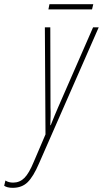

<svg xmlns="http://www.w3.org/2000/svg" viewBox="-133 -657 493 920"><path d="M-72 243Q-28 243 -0.5 216Q27 189 54 126L340 -526H313L146 -144Q139 -128 129 -104Q119 -80 110 -57H108Q109 -78 109.5 -101Q110 -124 109 -141L108 -526H82L85 -13L29 118Q6 174 -16.5 196Q-39 218 -70 218Q-92 218 -107 208L-113 233Q-99 243 -72 243ZM99 -612 104 -637H314L308 -612Z"/></svg>

Font: Noto Sans Display Condensed Thin
Style: Italic
Weight: 250
Width: 3
Italic angle: -12°
Designer: Monotype Design Team
Foundry: Monotype Imaging Inc.
Version: Version 1.900